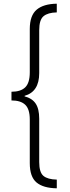

<svg xmlns="http://www.w3.org/2000/svg" viewBox="-20 -852 381 1038"><path d="M42 -356Q92 -356 116.5 -380Q141 -404 141 -461V-695Q141 -768 178 -799.5Q215 -831 287 -832V-785Q239 -784 215.5 -764.5Q192 -745 192 -689V-457Q192 -356 113 -334V-331Q153 -321 172.5 -292.5Q192 -264 192 -210V24Q192 80 215 99Q238 118 287 119V166Q214 165 177.5 134.5Q141 104 141 30V-206Q141 -262 116.5 -285.5Q92 -309 42 -309Z"/></svg>

Font: Noto Sans Gurmukhi UI Condensed Light
Style: Regular
Weight: 300
Width: 3
Designer: Jelle Bosma - Monotype Design Team
Foundry: Monotype Imaging Inc.
Version: Version 2.004; ttfautohint (v1.8.4.7-5d5b)